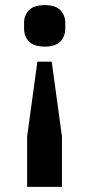

<svg xmlns="http://www.w3.org/2000/svg" viewBox="-20 -554 349 750"><path d="M86 176V-21L126 -313H182L222 -21V176ZM155 -372Q112 -372 93 -392Q74 -412 74 -443V-464Q74 -494 93 -514Q112 -534 155 -534Q197 -534 216 -514Q235 -494 235 -464V-443Q235 -412 216 -392Q197 -372 155 -372Z"/></svg>

Font: IBM Plex Sans SmBld
Style: Regular
Weight: 600
Designer: Mike Abbink, Paul van der Laan, Pieter van Rosmalen
Foundry: Bold Monday
Version: Version 3.005